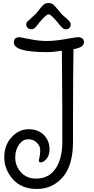

<svg xmlns="http://www.w3.org/2000/svg" viewBox="-20 -1005 616 1260"><path d="M460 -485 459 -238V-75Q459 81 391.5 158Q324 235 222.5 235Q121 235 64 171Q8 106 8 27Q8 -52 56 -104.5Q104 -157 167.5 -157Q231 -157 268 -119Q305 -81 305 -26Q305 29 267 54Q255 61 248 61Q233 61 235 46Q235 45 238 34Q244 7 244 -19.5Q244 -46 222 -68.5Q200 -91 165 -91Q130 -91 105 -56.5Q80 -22 80 30.5Q80 83 117 125Q154 167 218 167Q299 167 344 102.5Q389 38 389 -76Q389 -349 387.5 -486Q386 -623 386 -672Q328 -663 287 -663Q71 -663 71 -726Q71 -761 109 -761Q114 -761 174 -748.5Q234 -736 286.5 -736Q339 -736 410.5 -748.5Q482 -761 489 -761Q531 -761 531 -727.5Q531 -694 462 -682V-668ZM354 -863Q314 -911 299 -911Q284 -911 243 -863Q240 -861 222.5 -837Q205 -813 188.5 -813Q172 -813 162 -821Q152 -832 152 -844Q152 -856 161 -865Q170 -874 183 -885Q220 -916 239 -944Q257 -967 268 -976Q280 -985 298 -985Q316 -985 327.5 -976.5Q339 -968 358.5 -943.5Q378 -919 388 -909Q398 -899 412 -888Q436 -868 440 -858Q444 -853 444 -846Q444 -839 441 -830Q434 -813 413 -813Q411 -813 406 -813Q401 -813 390 -822Q379 -831 367.5 -846.5Q356 -862 354 -863Z"/></svg>

Font: Delius Swash Caps
Style: Regular
Weight: 400
Designer: Natalia Raices
Foundry: Natalia Raices
Version: Version 1.002